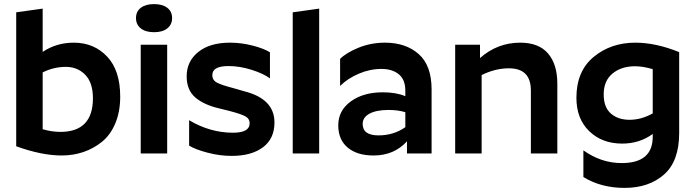

<svg xmlns="http://www.w3.org/2000/svg" viewBox="-20 -748 3388 936"><path d="M188 -706V-495Q255 -540 340 -540Q438 -540 502 -472.5Q566 -405 566 -277Q566 -204 542.5 -147.5Q519 -91 478 -57.5Q437 -24 387 -7Q337 10 281 10Q183 10 59 -35V-688ZM274 -105Q433 -105 433 -269Q433 -345 395.5 -383.5Q358 -422 301 -422Q242 -422 188 -395V-118Q233 -105 274 -105Z M666 -530H795V0H666ZM795.5 -609.5Q772 -591 731 -591Q690 -591 666.5 -609.5Q643 -628 643 -660Q643 -692 666.5 -710Q690 -728 731 -728Q772 -728 795.5 -710Q819 -692 819 -660Q819 -628 795.5 -609.5Z M1171 -303Q1318 -266 1318 -151Q1318 -72 1262 -30Q1206 12 1109 12Q1052 12 992.5 -3.5Q933 -19 902 -38V-162Q1004 -101 1116 -101Q1197 -101 1197 -147Q1197 -170 1175 -181.5Q1153 -193 1099 -207L1047 -220Q974 -237 932 -273Q890 -309 890 -376Q890 -449 946.5 -494.5Q1003 -540 1101 -540Q1157 -540 1212.5 -525.5Q1268 -511 1296 -493V-366Q1265 -389 1207 -407.5Q1149 -426 1094 -426Q1015 -426 1015 -382Q1015 -357 1038 -345Q1061 -333 1119 -318Z M1407 -688 1536 -706V0H1407Z M1825 -88Q1899 -88 1956 -128V-201Q1920 -212 1875 -212Q1815 -212 1781.5 -194Q1748 -176 1748 -144Q1748 -88 1825 -88ZM1956 -306Q1956 -360 1924 -386Q1892 -412 1840 -412Q1783 -412 1728.5 -388.5Q1674 -365 1638 -329V-461Q1668 -491 1728 -515.5Q1788 -540 1857 -540Q1958 -540 2021 -484.5Q2084 -429 2084 -312V0H1964V-59Q1901 10 1801 10Q1721 10 1675 -28.5Q1629 -67 1629 -137Q1629 -209 1690 -253.5Q1751 -298 1846 -298Q1912 -298 1956 -279Z M2461 -415Q2394 -415 2328 -382V0H2199V-530H2320V-465Q2405 -540 2516 -540Q2607 -540 2652 -487Q2697 -434 2697 -340V0H2568V-307Q2568 -415 2461 -415Z M3049 -164Q3106 -164 3162 -195V-411Q3114 -425 3076 -425Q3009 -425 2966 -389.5Q2923 -354 2923 -288Q2923 -225 2958 -194.5Q2993 -164 3049 -164ZM3291 -100Q3291 38 3217 103Q3143 168 3025 168Q2910 168 2824 115V-15Q2911 47 3011 47Q3162 47 3162 -81V-95Q3098 -48 3013 -48Q2915 -48 2852.5 -108.5Q2790 -169 2790 -271Q2790 -401 2874 -470.5Q2958 -540 3077 -540Q3177 -540 3291 -494Z"/></svg>

Font: Roundo SemiBold
Style: Regular
Weight: 600
Designer: Namrata Goyal (Gurmukhi), Shiva Nallaperumal (Latin)
Foundry: Indian Type Foundry
Version: Version 1.000;PS 1.0;hotconv 1.0.88;makeotf.lib2.5.647800